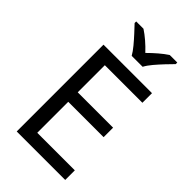

<svg xmlns="http://www.w3.org/2000/svg" viewBox="-281 -1031 1117 1117"><g transform="rotate(45 278.0 -472.0)"><path d="M496 0H97V-714H496V-635H187V-412H478V-334H187V-79H496ZM259 -784Q246 -807 224 -833.5Q202 -860 178 -886Q154 -912 136 -931V-944H196Q222 -927 250 -903Q278 -879 303 -852Q330 -879 358 -903Q386 -927 412 -944H474V-931Q455 -912 430.5 -886Q406 -860 383.5 -833.5Q361 -807 349 -784Z"/></g></svg>

Font: Noto Sans Hebrew
Style: Regular
Weight: 400
Designer: Monotype Design Team
Foundry: Monotype Imaging Inc.
Version: Version 2.003;January 10, 2023;FontCreator 14.0.0.2877 64-bi